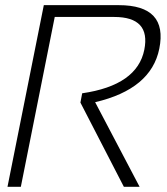

<svg xmlns="http://www.w3.org/2000/svg" viewBox="-20 -718 643 738"><path d="M8.8 0 148.4 -698.2H436.5Q626 -698.2 592.3 -530.8Q561 -375.5 345.7 -325.2L516.6 0H456.1L289.1 -323.7L295.9 -359.4Q507.3 -390.1 534.7 -526.9Q559.6 -652.8 418.9 -652.8H190.4L60.1 0Z"/></svg>

Font: Sansation Light
Style: Light Italic
Weight: 300
Designer: Bernd Montag
Version: Version 1.301